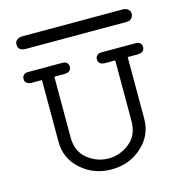

<svg xmlns="http://www.w3.org/2000/svg" viewBox="-117 -913 992 1032"><g transform="rotate(-15 379.0 -396.5)"><path d="M45.9 -580.1Q45.9 -594.2 53.5 -601.6Q61 -608.9 67.6 -609.9Q74.2 -610.8 85.9 -610.8H263.2Q275.4 -610.8 281.7 -609.9Q288.1 -608.9 295.7 -601.6Q303.2 -594.2 303.2 -580.1Q303.2 -550.3 263.2 -549.8H209V-211.9Q209 -133.8 261.5 -91.8Q314 -49.8 378.9 -49.8Q441.9 -49.8 494.9 -91.8Q547.9 -133.8 547.9 -211.9V-549.8H494.1Q454.1 -549.8 454.1 -580.1Q454.1 -594.2 461.7 -601.6Q469.2 -608.9 475.6 -609.9Q481.9 -610.8 494.1 -610.8H670.9Q683.1 -610.8 689.5 -609.9Q695.8 -608.9 703.4 -601.6Q710.9 -594.2 710.9 -580.1Q710.9 -550.3 670.9 -549.8H617.2V-206.1Q617.2 -114.3 547.1 -51.5Q477.1 11.2 377.9 11.2Q280.8 11.2 210.4 -50.8Q140.1 -112.8 140.1 -206.1V-549.8H85.9Q45.9 -550.3 45.9 -580.1ZM57.1 -769Q57.1 -775.9 59.1 -782.5Q61 -789.1 71.5 -796.6Q82 -804.2 99.1 -804.2H657.2Q674.3 -804.2 684.3 -796.6Q694.3 -789.1 696.3 -782Q698.2 -774.9 698.2 -769Q698.2 -756.8 689.2 -745.4Q680.2 -733.9 659.2 -733.9H101.1Q57.1 -733.9 57.1 -769Z"/></g></svg>

Font: CMU Typewriter Text Variable Width
Style: Medium
Weight: 500
Version: Version 0.7.0